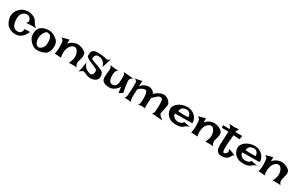

<svg xmlns="http://www.w3.org/2000/svg" viewBox="229 -2133 5671 3654"><g transform="rotate(30 3064.0 -306.0)"><path d="M560.5 -346.7Q548.8 -348.6 531.7 -349.6Q514.6 -350.6 499 -350.6Q481.4 -350.6 461.9 -349.6Q441.4 -348.6 420.9 -347.7Q403.3 -346.7 381.3 -345.2Q359.4 -343.8 338.9 -341.8Q346.7 -345.7 353 -352.5Q359.4 -359.4 364.3 -366.2Q369.1 -374 373 -382.8Q377.9 -397.5 372.1 -418.5Q366.2 -439.5 351.1 -457Q335.9 -474.6 313 -484.9Q290 -495.1 262.7 -489.3Q233.4 -482.4 210.4 -468.8Q187.5 -455.1 172.4 -431.2Q157.2 -407.2 150.9 -372.6Q144.5 -337.9 147.5 -290Q151.4 -230.5 167 -195.3Q182.6 -160.2 205.1 -142.6Q227.5 -125 254.4 -121.6Q281.2 -118.2 307.6 -121.1Q326.2 -125 341.8 -137.7Q354.5 -148.4 365.2 -168.9Q376 -189.5 375 -225.6L494.1 -230.5Q473.6 -172.9 444.3 -139.2Q415 -105.5 387.7 -86.9Q355.5 -65.4 323.2 -57.6Q283.2 -50.8 252 -52.2Q220.7 -53.7 195.3 -61.5Q169.9 -69.3 148.4 -81.1Q127 -92.8 107.4 -106.4Q94.7 -115.2 79.1 -135.7Q63.5 -156.2 49.8 -185.1Q36.1 -213.9 27.3 -249Q18.6 -284.2 20.5 -321.8Q22.5 -359.4 38.1 -397.5Q53.7 -435.5 87.9 -470.7Q139.6 -523.4 198.7 -539.6Q257.8 -555.7 310.5 -548.3Q363.3 -541 404.3 -517.6Q445.3 -494.1 461.9 -466.8Q478.5 -439.5 486.8 -425.3Q495.1 -411.1 499.5 -403.8Q503.9 -396.5 507.3 -393.1Q510.7 -389.6 517.6 -383.8Q522.5 -378.9 529.3 -373Q535.2 -368.2 543 -361.3Q550.8 -354.5 560.5 -346.7Z M807.6 -437.5Q833 -437.5 860.4 -428.2Q887.7 -418.9 913.1 -404.8Q938.5 -390.6 959.5 -374.5Q980.5 -358.4 994.1 -343.8Q1018.6 -317.4 1027.8 -272.9Q1037.1 -228.5 1031.2 -182.1Q1025.4 -135.7 1003.9 -94.7Q982.4 -53.7 944.3 -34.2Q917 -20.5 890.6 -12.7Q864.3 -4.9 839.8 -1Q815.4 2.9 793.9 2.9Q772.5 2.9 756.8 2Q727.5 0 695.8 -18.6Q664.1 -37.1 636.2 -64.5Q608.4 -91.8 588.9 -124.5Q569.3 -157.2 565.4 -186.5Q559.6 -226.6 563.5 -270.5Q567.4 -314.5 592.3 -351.6Q617.2 -388.7 668.5 -413.1Q719.7 -437.5 807.6 -437.5ZM775.4 -58.6Q786.1 -56.6 804.7 -64Q823.2 -71.3 841.3 -87.9Q859.4 -104.5 873.5 -130.4Q887.7 -156.2 890.6 -193.4Q893.6 -229.5 891.1 -259.8Q888.7 -290 881.8 -313Q875 -335.9 866.2 -350.6Q857.4 -365.2 847.7 -371.1Q831.1 -379.9 807.6 -385.3Q784.2 -390.6 767.6 -382.8Q759.8 -378.9 748 -366.2Q736.3 -353.5 724.6 -334.5Q712.9 -315.4 703.6 -291Q694.3 -266.6 690.4 -240.2Q686.5 -213.9 689 -183.6Q691.4 -153.3 701.2 -126.5Q710.9 -99.6 729 -80.6Q747.1 -61.5 775.4 -58.6Z M1108.4 -107.4Q1115.2 -139.6 1118.7 -164.6Q1122.1 -189.5 1124 -206.1Q1126 -225.6 1126 -239.3Q1125 -255.9 1124.5 -278.8Q1124 -301.8 1122.6 -324.7Q1121.1 -347.7 1119.1 -365.7Q1117.2 -383.8 1114.3 -391.6Q1110.4 -399.4 1103.5 -408.2Q1089.8 -424.8 1063.5 -440.4Q1085.9 -445.3 1102.1 -448.7Q1118.2 -452.1 1128.9 -455.1Q1140.6 -459 1149.4 -461.9Q1157.2 -464.8 1168 -467.8Q1176.8 -469.7 1189.5 -472.7Q1202.1 -475.6 1218.8 -479.5L1215.8 -390.6Q1247.1 -427.7 1279.3 -446.3Q1311.5 -464.8 1339.8 -472.7Q1372.1 -482.4 1403.3 -482.4Q1442.4 -480.5 1476.1 -469.7Q1509.8 -459 1534.7 -444.8Q1559.6 -430.7 1575.2 -415Q1590.8 -399.4 1593.8 -387.7Q1605.5 -349.6 1599.6 -317.9Q1593.8 -286.1 1584.5 -256.3Q1575.2 -226.6 1568.8 -197.3Q1562.5 -168 1573.2 -133.8Q1577.1 -125 1581.1 -116.2Q1585 -108.4 1590.8 -100.6Q1596.7 -92.8 1604.5 -87.9Q1593.8 -88.9 1583 -89.4Q1572.3 -89.8 1563.5 -90.8Q1552.7 -91.8 1543.9 -92.8Q1534.2 -93.8 1517.6 -93.8Q1489.3 -93.8 1429.7 -90.8Q1438.5 -111.3 1443.8 -125.5Q1449.2 -139.6 1453.1 -148.4Q1457 -159.2 1459 -165Q1470.7 -193.4 1473.1 -229.5Q1475.6 -265.6 1467.8 -302.7Q1464.8 -315.4 1458 -333Q1451.2 -350.6 1439.9 -367.2Q1428.7 -383.8 1413.6 -395.5Q1398.4 -407.2 1378.9 -409.2Q1359.4 -411.1 1335.4 -399.4Q1311.5 -387.7 1284.2 -356.4Q1263.7 -330.1 1252 -292Q1241.2 -259.8 1237.3 -211.4Q1233.4 -163.1 1249 -98.6Q1235.4 -100.6 1223.6 -101.1Q1211.9 -101.6 1204.1 -102.5Q1194.3 -103.5 1186.5 -104.5Q1177.7 -104.5 1167 -105.5Q1157.2 -105.5 1142.6 -106Q1127.9 -106.4 1108.4 -107.4Z M2094.7 -557.6Q2085.9 -536.1 2079.6 -518.6Q2073.2 -501 2068.4 -487.3Q2063.5 -471.7 2059.6 -460Q2055.7 -446.3 2050.8 -428.7Q2045.9 -413.1 2038.6 -390.1Q2031.2 -367.2 2021.5 -335.9Q2013.7 -382.8 1993.2 -410.6Q1972.7 -438.5 1951.2 -454.1Q1925.8 -471.7 1896.5 -479.5Q1843.8 -488.3 1820.3 -477.5Q1796.9 -466.8 1789.1 -450.2Q1785.2 -443.4 1780.8 -433.1Q1776.4 -422.9 1773.9 -412.1Q1771.5 -401.4 1772.5 -390.6Q1773.4 -379.9 1781.2 -373Q1786.1 -368.2 1806.6 -359.9Q1827.1 -351.6 1856 -341.3Q1884.8 -331.1 1917.5 -319.3Q1950.2 -307.6 1979.5 -295.9Q2008.8 -284.2 2030.3 -272.5Q2051.8 -260.7 2058.6 -251Q2064.5 -241.2 2071.8 -225.1Q2079.1 -209 2082.5 -189.9Q2085.9 -170.9 2084.5 -150.9Q2083 -130.9 2073.2 -111.3Q2063.5 -91.8 2042.5 -75.2Q2021.5 -58.6 1986.3 -47.9Q1945.3 -35.2 1907.2 -41Q1869.1 -46.9 1837.4 -58.6Q1805.7 -70.3 1782.2 -81.5Q1758.8 -92.8 1749 -90.8Q1738.3 -88.9 1724.6 -80.1Q1710.9 -71.3 1698.7 -62Q1686.5 -52.7 1677.7 -45.4Q1668.9 -38.1 1668.9 -40Q1668.9 -42 1672.4 -51.8Q1675.8 -61.5 1680.2 -75.7Q1684.6 -89.8 1689 -106.9Q1693.4 -124 1695.3 -139.6Q1697.3 -152.3 1700.2 -170.9Q1702.1 -187.5 1705.6 -211.4Q1709 -235.4 1713.9 -269.5Q1718.8 -244.1 1728 -225.6Q1737.3 -207 1746.1 -193.4Q1756.8 -177.7 1766.6 -167Q1781.2 -153.3 1801.3 -141.6Q1821.3 -129.9 1841.8 -121.6Q1862.3 -113.3 1880.9 -111.3Q1899.4 -109.4 1912.1 -115.2Q1924.8 -121.1 1934.1 -136.7Q1943.4 -152.3 1947.3 -170.9Q1951.2 -189.5 1950.2 -206.5Q1949.2 -223.6 1941.4 -234.4Q1935.5 -241.2 1914.6 -252Q1893.6 -262.7 1864.7 -275.4Q1835.9 -288.1 1804.2 -301.8Q1772.5 -315.4 1744.6 -329.6Q1716.8 -343.8 1698.7 -356.9Q1680.7 -370.1 1678.7 -380.9Q1676.8 -396.5 1675.8 -415.5Q1674.8 -434.6 1678.2 -453.6Q1681.6 -472.7 1691.9 -490.2Q1702.1 -507.8 1722.7 -519.5Q1736.3 -527.3 1758.8 -531.2Q1781.2 -535.2 1808.6 -535.6Q1835.9 -536.1 1865.2 -533.7Q1894.5 -531.2 1921.4 -527.8Q1948.2 -524.4 1970.2 -519.5Q1992.2 -514.6 2003.9 -510.7Q2017.6 -505.9 2033.2 -509.8Q2046.9 -512.7 2062.5 -522.5Q2078.1 -532.2 2094.7 -557.6Z M2134.8 -449.2Q2160.2 -444.3 2179.2 -441.9Q2198.2 -439.5 2211.9 -437.5Q2227.5 -435.5 2239.3 -434.6Q2251 -433.6 2266.6 -432.6Q2293 -431.6 2340.8 -432.6Q2312.5 -434.6 2296.4 -418.5Q2280.3 -402.3 2272.5 -381.8Q2262.7 -357.4 2261.7 -325.2Q2259.8 -282.2 2264.2 -247.6Q2268.6 -212.9 2280.8 -189Q2293 -165 2313.5 -153.8Q2334 -142.6 2366.2 -147.5Q2398.4 -152.3 2415.5 -170.4Q2432.6 -188.5 2440.4 -215.3Q2448.2 -242.2 2449.7 -276.4Q2451.2 -310.5 2452.1 -347.7Q2452.1 -384.8 2451.7 -400.9Q2451.2 -417 2450.2 -421.9Q2449.2 -426.8 2447.3 -426.3Q2445.3 -425.8 2442.4 -430.7Q2440.4 -434.6 2436.5 -438.5Q2433.6 -442.4 2428.7 -447.8Q2423.8 -453.1 2418 -459Q2443.4 -458 2463.4 -457.5Q2483.4 -457 2497.1 -456.1Q2512.7 -455.1 2524.4 -454.1Q2535.2 -453.1 2552.7 -451.2Q2567.4 -449.2 2590.8 -447.3Q2614.3 -445.3 2646.5 -441.4Q2624 -436.5 2610.4 -426.8Q2596.7 -417 2588.9 -407.2Q2580.1 -396.5 2576.2 -383.8Q2573.2 -367.2 2576.2 -333Q2578.1 -302.7 2585.9 -250Q2593.8 -197.3 2610.4 -111.3L2533.2 -65.4L2517.6 -195.3Q2489.3 -147.5 2457.5 -121.6Q2425.8 -95.7 2398.4 -84Q2366.2 -70.3 2335.9 -68.4Q2295.9 -68.4 2267.1 -73.7Q2238.3 -79.1 2217.8 -87.9Q2197.3 -96.7 2185.1 -107.9Q2172.9 -119.1 2167 -130.9Q2153.3 -155.3 2152.3 -193.8Q2151.4 -232.4 2155.3 -271Q2159.2 -309.6 2164.1 -341.8Q2168.9 -374 2167 -385.7Q2165 -394.5 2161.1 -405.3Q2157.2 -414.1 2151.4 -425.3Q2145.5 -436.5 2134.8 -449.2Z M2656.2 -462.9Q2678.7 -464.8 2694.8 -466.8Q2710.9 -468.8 2721.7 -470.7Q2734.4 -472.7 2743.2 -474.6Q2752 -475.6 2762.7 -478.5Q2772.5 -480.5 2784.7 -483.9Q2796.9 -487.3 2811.5 -492.2L2805.7 -368.2Q2827.1 -402.3 2855.5 -420.4Q2883.8 -438.5 2909.2 -447.3Q2939.5 -458 2969.7 -460Q3001 -459 3027.3 -450.2Q3049.8 -442.4 3072.8 -425.8Q3095.7 -409.2 3108.4 -377Q3141.6 -411.1 3174.3 -430.2Q3207 -449.2 3232.4 -459Q3262.7 -469.7 3289.1 -471.7Q3324.2 -472.7 3354 -460Q3383.8 -447.3 3406.2 -428.2Q3428.7 -409.2 3442.4 -388.2Q3456.1 -367.2 3458 -351.6Q3460.9 -330.1 3455.1 -296.4Q3449.2 -262.7 3441.4 -228Q3433.6 -193.4 3427.2 -164.6Q3420.9 -135.7 3421.9 -124Q3424.8 -114.3 3435.5 -100.6Q3445.3 -88.9 3464.4 -71.8Q3483.4 -54.7 3519.5 -32.2Q3488.3 -33.2 3464.4 -34.2Q3440.4 -35.2 3423.8 -37.1Q3404.3 -39.1 3389.6 -40Q3377.9 -40 3361.3 -42Q3347.7 -43 3325.7 -44.9Q3303.7 -46.9 3275.4 -48.8Q3286.1 -51.8 3293 -60.1Q3299.8 -68.4 3304.7 -76.2Q3309.6 -85.9 3312.5 -97.7Q3314.5 -107.4 3316.4 -128.9Q3318.4 -150.4 3319.8 -177.7Q3321.3 -205.1 3321.8 -235.4Q3322.3 -265.6 3321.3 -293Q3320.3 -320.3 3317.4 -342.8Q3314.5 -365.2 3309.6 -377Q3305.7 -385.7 3295.9 -391.1Q3286.1 -396.5 3273.4 -397.9Q3260.7 -399.4 3248 -397Q3235.4 -394.5 3225.6 -388.7Q3216.8 -381.8 3202.1 -370.1Q3189.5 -359.4 3168.9 -340.8Q3148.4 -322.3 3117.2 -293.9Q3114.3 -232.4 3112.8 -194.8Q3111.3 -157.2 3110.4 -137.7Q3109.4 -114.3 3109.4 -105.5Q3108.4 -97.7 3110.4 -90.8Q3112.3 -76.2 3122.1 -63.5Q3110.4 -66.4 3097.2 -67.4Q3084 -68.4 3073.2 -69.3Q3060.5 -70.3 3047.9 -70.3Q3037.1 -70.3 3024.4 -69.3Q3013.7 -68.4 2998 -66.9Q2982.4 -65.4 2963.9 -63.5Q2971.7 -68.4 2976.6 -75.2Q2981.4 -82 2984.4 -87.9Q2988.3 -94.7 2990.2 -100.6Q2991.2 -106.4 2994.1 -129.4Q2997.1 -152.3 2998 -183.6Q2999 -214.8 2998 -249.5Q2997.1 -284.2 2991.2 -313Q2985.4 -341.8 2973.1 -360.4Q2960.9 -378.9 2941.4 -377Q2918 -375 2893.6 -365.2Q2873 -357.4 2849.6 -341.8Q2826.2 -326.2 2805.7 -299.8Q2801.8 -226.6 2801.3 -183.6Q2800.8 -140.6 2801.8 -118.2Q2802.7 -91.8 2803.7 -82Q2804.7 -75.2 2808.6 -68.4Q2811.5 -62.5 2815.9 -54.7Q2820.3 -46.9 2826.2 -40L2670.9 -47.9Q2678.7 -51.8 2684.6 -58.1Q2690.4 -64.5 2694.3 -71.3Q2698.2 -79.1 2702.1 -86.9Q2705.1 -93.8 2707.5 -119.1Q2710 -144.5 2711.9 -179.2Q2713.9 -213.9 2715.3 -252.4Q2716.8 -291 2717.3 -324.7Q2717.8 -358.4 2717.8 -382.3Q2717.8 -406.2 2716.8 -411.1Q2713.9 -420.9 2706.1 -431.6Q2699.2 -439.5 2687.5 -448.7Q2675.8 -458 2656.2 -462.9Z M3778.3 -157.2Q3805.7 -157.2 3829.1 -163.1Q3848.6 -168 3866.7 -179.2Q3884.8 -190.4 3890.6 -212.9Q3910.2 -209 3923.8 -206.5Q3937.5 -204.1 3947.3 -202.1Q3958 -199.2 3965.8 -198.2Q3973.6 -196.3 3984.4 -194.3Q3994.1 -192.4 4008.3 -189.9Q4022.5 -187.5 4042 -183.6Q4027.3 -185.5 4012.2 -180.7Q3997.1 -175.8 3983.4 -169.9Q3967.8 -163.1 3954.1 -153.3Q3945.3 -147.5 3934.1 -135.7Q3922.9 -124 3902.3 -113.3Q3881.8 -102.5 3848.1 -95.2Q3814.5 -87.9 3761.7 -89.8Q3698.2 -91.8 3655.3 -112.8Q3612.3 -133.8 3585.9 -164.6Q3559.6 -195.3 3547.9 -231.4Q3536.1 -267.6 3535.2 -298.8Q3534.2 -330.1 3553.7 -364.3Q3573.2 -398.4 3608.9 -426.8Q3644.5 -455.1 3695.3 -473.1Q3746.1 -491.2 3806.6 -491.2Q3841.8 -491.2 3871.6 -482.9Q3901.4 -474.6 3926.3 -460.9Q3951.2 -447.3 3969.7 -430.2Q3988.3 -413.1 4001 -395.5Q4013.7 -377 4022.5 -356.4Q4030.3 -338.9 4035.2 -316.4Q4040 -293.9 4038.1 -270.5Q3963.9 -268.6 3918.5 -267.6Q3873 -266.6 3847.7 -266.6H3803.7H3770.5Q3752.9 -266.6 3724.6 -265.6Q3696.3 -264.6 3655.3 -262.7Q3660.2 -223.6 3680.2 -202.6Q3700.2 -181.6 3722.7 -170.9Q3748 -159.2 3778.3 -157.2ZM3690.4 -333Q3721.7 -331.1 3742.7 -330.1Q3763.7 -329.1 3777.3 -328.1Q3792 -327.1 3800.8 -327.1H3825.2Q3849.6 -327.1 3916 -330.1Q3913.1 -373 3897.9 -395.5Q3882.8 -418 3866.2 -428.7Q3846.7 -440.4 3823.2 -442.4Q3759.8 -441.4 3729 -416Q3698.2 -390.6 3690.4 -333Z M4107.4 -107.4Q4114.3 -139.6 4117.7 -164.6Q4121.1 -189.5 4123 -206.1Q4125 -225.6 4125 -239.3Q4124 -255.9 4123.5 -278.8Q4123 -301.8 4121.6 -324.7Q4120.1 -347.7 4118.2 -365.7Q4116.2 -383.8 4113.3 -391.6Q4109.4 -399.4 4102.5 -408.2Q4088.9 -424.8 4062.5 -440.4Q4085 -445.3 4101.1 -448.7Q4117.2 -452.1 4127.9 -455.1Q4139.6 -459 4148.4 -461.9Q4156.2 -464.8 4167 -467.8Q4175.8 -469.7 4188.5 -472.7Q4201.2 -475.6 4217.8 -479.5L4214.8 -390.6Q4246.1 -427.7 4278.3 -446.3Q4310.5 -464.8 4338.9 -472.7Q4371.1 -482.4 4402.3 -482.4Q4441.4 -480.5 4475.1 -469.7Q4508.8 -459 4533.7 -444.8Q4558.6 -430.7 4574.2 -415Q4589.8 -399.4 4592.8 -387.7Q4604.5 -349.6 4598.6 -317.9Q4592.8 -286.1 4583.5 -256.3Q4574.2 -226.6 4567.9 -197.3Q4561.5 -168 4572.3 -133.8Q4576.2 -125 4580.1 -116.2Q4584 -108.4 4589.8 -100.6Q4595.7 -92.8 4603.5 -87.9Q4592.8 -88.9 4582 -89.4Q4571.3 -89.8 4562.5 -90.8Q4551.8 -91.8 4543 -92.8Q4533.2 -93.8 4516.6 -93.8Q4488.3 -93.8 4428.7 -90.8Q4437.5 -111.3 4442.9 -125.5Q4448.2 -139.6 4452.1 -148.4Q4456.1 -159.2 4458 -165Q4469.7 -193.4 4472.2 -229.5Q4474.6 -265.6 4466.8 -302.7Q4463.9 -315.4 4457 -333Q4450.2 -350.6 4439 -367.2Q4427.7 -383.8 4412.6 -395.5Q4397.5 -407.2 4377.9 -409.2Q4358.4 -411.1 4334.5 -399.4Q4310.5 -387.7 4283.2 -356.4Q4262.7 -330.1 4251 -292Q4240.2 -259.8 4236.3 -211.4Q4232.4 -163.1 4248 -98.6Q4234.4 -100.6 4222.7 -101.1Q4210.9 -101.6 4203.1 -102.5Q4193.4 -103.5 4185.5 -104.5Q4176.8 -104.5 4166 -105.5Q4156.2 -105.5 4141.6 -106Q4127 -106.4 4107.4 -107.4Z M4651.4 -615.2Q4680.7 -612.3 4700.7 -610.4Q4720.7 -608.4 4733.4 -607.4Q4748 -606.4 4756.8 -606.4Q4765.6 -605.5 4780.3 -606.4Q4793 -607.4 4813.5 -608.9Q4834 -610.4 4865.2 -614.3Q4858.4 -604.5 4854.5 -597.2Q4850.6 -589.8 4847.7 -584L4841.8 -572.3Q4839.8 -566.4 4837.9 -560.5Q4835.9 -555.7 4834.5 -548.8Q4833 -542 4832 -534.2H4982.4L4968.8 -455.1L4831.1 -462.9Q4826.2 -413.1 4824.2 -385.7Q4822.3 -358.4 4820.3 -345.7L4818.4 -328.1Q4815.4 -291 4812.5 -247.6Q4809.6 -204.1 4810.5 -167Q4811.5 -129.9 4817.4 -105Q4823.2 -80.1 4837.9 -80.1Q4852.5 -80.1 4865.2 -87.9Q4877.9 -95.7 4887.2 -106.4Q4896.5 -117.2 4901.4 -128.4Q4906.2 -139.6 4906.2 -145.5Q4906.2 -151.4 4903.3 -159.2Q4898.4 -173.8 4885.7 -196.3Q4914.1 -189.5 4935.5 -182.6Q4946.3 -178.7 4955.1 -174.8Q4964.8 -170.9 4977.5 -166Q4988.3 -161.1 5004.9 -154.3Q5021.5 -147.5 5043.9 -137.7Q5022.5 -133.8 5012.7 -125Q5006.8 -121.1 5003.9 -116.2Q4997.1 -105.5 4988.3 -87.4Q4979.5 -69.3 4961.9 -51.8Q4944.3 -34.2 4914.6 -20.5Q4884.8 -6.8 4835 -4.9Q4783.2 -2.9 4756.3 -22.5Q4729.5 -42 4717.3 -67.9Q4705.1 -93.8 4703.1 -119.1Q4701.2 -144.5 4700.2 -153.3Q4699.2 -162.1 4700.2 -197.3Q4701.2 -232.4 4703.1 -274.9Q4705.1 -317.4 4707 -356.9Q4709 -396.5 4709 -415Q4709 -424.8 4710 -435.5Q4710 -444.3 4710.4 -454.6Q4710.9 -464.8 4710.9 -474.6L4569.3 -475.6L4563.5 -531.2L4706.1 -527.3Q4704.1 -538.1 4701.7 -547.4Q4699.2 -556.6 4697.3 -562.5Q4694.3 -569.3 4691.4 -574.2Q4687.5 -579.1 4682.6 -585Q4677.7 -589.8 4669.9 -597.7Q4662.1 -605.5 4651.4 -615.2Z M5257.8 -157.2Q5285.2 -157.2 5308.6 -163.1Q5328.1 -168 5346.2 -179.2Q5364.3 -190.4 5370.1 -212.9Q5389.6 -209 5403.3 -206.5Q5417 -204.1 5426.8 -202.1Q5437.5 -199.2 5445.3 -198.2Q5453.1 -196.3 5463.9 -194.3Q5473.6 -192.4 5487.8 -189.9Q5502 -187.5 5521.5 -183.6Q5506.8 -185.5 5491.7 -180.7Q5476.6 -175.8 5462.9 -169.9Q5447.3 -163.1 5433.6 -153.3Q5424.8 -147.5 5413.6 -135.7Q5402.3 -124 5381.8 -113.3Q5361.3 -102.5 5327.6 -95.2Q5293.9 -87.9 5241.2 -89.8Q5177.7 -91.8 5134.8 -112.8Q5091.8 -133.8 5065.4 -164.6Q5039.1 -195.3 5027.3 -231.4Q5015.6 -267.6 5014.6 -298.8Q5013.7 -330.1 5033.2 -364.3Q5052.7 -398.4 5088.4 -426.8Q5124 -455.1 5174.8 -473.1Q5225.6 -491.2 5286.1 -491.2Q5321.3 -491.2 5351.1 -482.9Q5380.9 -474.6 5405.8 -460.9Q5430.7 -447.3 5449.2 -430.2Q5467.8 -413.1 5480.5 -395.5Q5493.2 -377 5502 -356.4Q5509.8 -338.9 5514.6 -316.4Q5519.5 -293.9 5517.6 -270.5Q5443.4 -268.6 5397.9 -267.6Q5352.5 -266.6 5327.1 -266.6H5283.2H5250Q5232.4 -266.6 5204.1 -265.6Q5175.8 -264.6 5134.8 -262.7Q5139.6 -223.6 5159.7 -202.6Q5179.7 -181.6 5202.1 -170.9Q5227.5 -159.2 5257.8 -157.2ZM5169.9 -333Q5201.2 -331.1 5222.2 -330.1Q5243.2 -329.1 5256.8 -328.1Q5271.5 -327.1 5280.3 -327.1H5304.7Q5329.1 -327.1 5395.5 -330.1Q5392.6 -373 5377.4 -395.5Q5362.3 -418 5345.7 -428.7Q5326.2 -440.4 5302.7 -442.4Q5239.3 -441.4 5208.5 -416Q5177.7 -390.6 5169.9 -333Z M5586.9 -107.4Q5593.8 -139.6 5597.2 -164.6Q5600.6 -189.5 5602.5 -206.1Q5604.5 -225.6 5604.5 -239.3Q5603.5 -255.9 5603 -278.8Q5602.5 -301.8 5601.1 -324.7Q5599.6 -347.7 5597.7 -365.7Q5595.7 -383.8 5592.8 -391.6Q5588.9 -399.4 5582 -408.2Q5568.4 -424.8 5542 -440.4Q5564.5 -445.3 5580.6 -448.7Q5596.7 -452.1 5607.4 -455.1Q5619.1 -459 5627.9 -461.9Q5635.7 -464.8 5646.5 -467.8Q5655.3 -469.7 5668 -472.7Q5680.7 -475.6 5697.3 -479.5L5694.3 -390.6Q5725.6 -427.7 5757.8 -446.3Q5790 -464.8 5818.4 -472.7Q5850.6 -482.4 5881.8 -482.4Q5920.9 -480.5 5954.6 -469.7Q5988.3 -459 6013.2 -444.8Q6038.1 -430.7 6053.7 -415Q6069.3 -399.4 6072.3 -387.7Q6084 -349.6 6078.1 -317.9Q6072.3 -286.1 6063 -256.3Q6053.7 -226.6 6047.4 -197.3Q6041 -168 6051.8 -133.8Q6055.7 -125 6059.6 -116.2Q6063.5 -108.4 6069.3 -100.6Q6075.2 -92.8 6083 -87.9Q6072.3 -88.9 6061.5 -89.4Q6050.8 -89.8 6042 -90.8Q6031.2 -91.8 6022.5 -92.8Q6012.7 -93.8 5996.1 -93.8Q5967.8 -93.8 5908.2 -90.8Q5917 -111.3 5922.4 -125.5Q5927.7 -139.6 5931.6 -148.4Q5935.5 -159.2 5937.5 -165Q5949.2 -193.4 5951.7 -229.5Q5954.1 -265.6 5946.3 -302.7Q5943.4 -315.4 5936.5 -333Q5929.7 -350.6 5918.5 -367.2Q5907.2 -383.8 5892.1 -395.5Q5877 -407.2 5857.4 -409.2Q5837.9 -411.1 5814 -399.4Q5790 -387.7 5762.7 -356.4Q5742.2 -330.1 5730.5 -292Q5719.7 -259.8 5715.8 -211.4Q5711.9 -163.1 5727.5 -98.6Q5713.9 -100.6 5702.1 -101.1Q5690.4 -101.6 5682.6 -102.5Q5672.9 -103.5 5665 -104.5Q5656.2 -104.5 5645.5 -105.5Q5635.7 -105.5 5621.1 -106Q5606.4 -106.4 5586.9 -107.4Z"/></g></svg>

Font: Irish Grover
Style: Regular
Weight: 400
Designer: Squid
Foundry: Font Diner, Inc DBA Sideshow
Version: Version 1.000